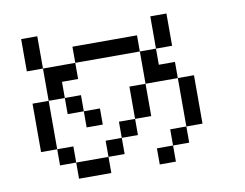

<svg xmlns="http://www.w3.org/2000/svg" viewBox="-76 -874 1151 901"><g transform="rotate(-10 500.0 -423.0)"><path d="M692.3 -230.8H769.2V-153.8H692.3ZM153.8 -230.8H230.8V-153.8H153.8ZM769.2 -461.5H846.2V-230.8H769.2ZM461.5 -230.8V-307.7H538.5V-461.5H615.4V-615.4H692.3V-538.5H769.2V-461.5H615.4V-307.7H538.5V-230.8ZM307.7 -692.3H615.4V-615.4H307.7ZM76.9 -769.2H153.8V-615.4H307.7V-538.5H230.8V-461.5H307.7V-384.6H384.6V-307.7H307.7V-384.6H230.8V-461.5H153.8V-230.8H76.9V-461.5H153.8V-615.4H76.9ZM692.3 -769.2H769.2V-615.4H692.3ZM461.5 -230.8V-153.8H384.6V-230.8ZM384.6 -153.8V-76.9H230.8V-153.8ZM692.3 -153.8V-76.9H615.4V-153.8Z"/></g></svg>

Font: Mintsoda - Lime Green 13x16
Style: Regular
Weight: 400
Designer: Mintsoda-15
Version: Version 1.0